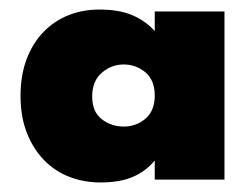

<svg xmlns="http://www.w3.org/2000/svg" viewBox="-20 -731 515 402"><path d="M190 -349Q155 -349 124.5 -361Q94 -373 71.5 -396.5Q49 -420 36 -453.5Q23 -487 23 -530Q23 -573 35.5 -606.5Q48 -640 70.5 -663.5Q93 -687 123 -699Q153 -711 188 -711Q230 -711 257.5 -699Q285 -687 304 -666V-707H450V-355H304V-395Q286 -373 259 -361Q232 -349 190 -349ZM239 -596Q213 -596 193 -578.5Q173 -561 173 -529Q173 -497 193 -481.5Q213 -466 239 -466Q265 -466 284.5 -482.5Q304 -499 304 -531Q304 -563 284.5 -579.5Q265 -596 239 -596Z"/></svg>

Font: SVN-Poppins ExtraBold
Style: Regular
Weight: 800
Designer: Ninad Kale (Devanagari), Jonny Pinhorn (Latin)
Foundry: Indian Type Foundry
Version: Version 3.002 2017; ttfautohint (v1.8.3)